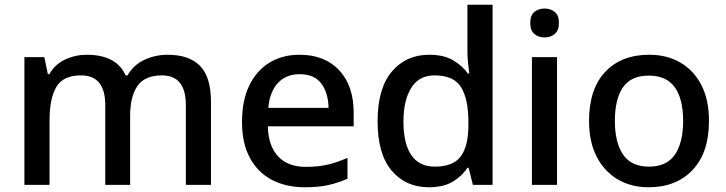

<svg xmlns="http://www.w3.org/2000/svg" viewBox="-20 -780 3062 810"><path d="M687 -549Q778 -549 824 -502Q870 -455 870 -351V0H764V-337Q764 -462 663 -462Q591 -462 560 -417.5Q529 -373 529 -290V0H424V-337Q424 -462 322 -462Q246 -462 217.5 -413Q189 -364 189 -272V0H83V-539H167L182 -467H188Q212 -509 255 -529Q298 -549 346 -549Q471 -549 510 -462H518Q544 -507 590 -528Q636 -549 687 -549Z M1244 -549Q1350 -549 1411 -483.5Q1472 -418 1472 -305V-247H1110Q1112 -164 1153.5 -120Q1195 -76 1270 -76Q1322 -76 1362.5 -85.5Q1403 -95 1446 -114V-26Q1405 -8 1364 1Q1323 10 1266 10Q1187 10 1127.5 -21Q1068 -52 1034.5 -113.5Q1001 -175 1001 -265Q1001 -356 1031.5 -419Q1062 -482 1116.5 -515.5Q1171 -549 1244 -549ZM1244 -467Q1187 -467 1152.5 -430Q1118 -393 1112 -325H1366Q1365 -388 1335.5 -427.5Q1306 -467 1244 -467Z M1789 10Q1692 10 1632.5 -60Q1573 -130 1573 -268Q1573 -407 1633 -478Q1693 -549 1791 -549Q1852 -549 1891 -526Q1930 -503 1954 -470H1960Q1958 -483 1955 -510Q1952 -537 1952 -558V-760H2058V0H1975L1957 -72H1952Q1929 -37 1890 -13.5Q1851 10 1789 10ZM1814 -77Q1892 -77 1924 -120.5Q1956 -164 1956 -251V-267Q1956 -361 1925.5 -411.5Q1895 -462 1813 -462Q1748 -462 1715 -409.5Q1682 -357 1682 -266Q1682 -175 1715 -126Q1748 -77 1814 -77Z M2278 -744Q2302 -744 2320 -730Q2338 -716 2338 -683Q2338 -651 2320 -636.5Q2302 -622 2278 -622Q2252 -622 2234.5 -636.5Q2217 -651 2217 -683Q2217 -716 2234.5 -730Q2252 -744 2278 -744ZM2330 -539V0H2224V-539Z M2971 -270Q2971 -136 2902 -63Q2833 10 2716 10Q2643 10 2586.5 -23Q2530 -56 2497.5 -118.5Q2465 -181 2465 -270Q2465 -404 2533 -476.5Q2601 -549 2719 -549Q2793 -549 2849.5 -516.5Q2906 -484 2938.5 -422Q2971 -360 2971 -270ZM2574 -270Q2574 -179 2608.5 -128Q2643 -77 2718 -77Q2793 -77 2827.5 -128Q2862 -179 2862 -270Q2862 -362 2827 -411.5Q2792 -461 2717 -461Q2642 -461 2608 -411.5Q2574 -362 2574 -270Z"/></svg>

Font: Noto Sans Sinhala UI Medium
Style: Regular
Weight: 500
Designer: Jelle Bosma - Monotype Design Team
Foundry: Monotype Imaging Inc.
Version: Version 2.006; ttfautohint (v1.8.4.7-5d5b)